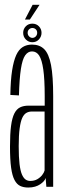

<svg xmlns="http://www.w3.org/2000/svg" viewBox="-20 -794 278 816"><path d="M100 3Q116.5 3 129 -0.8Q141.5 -4.5 150.8 -10.8Q160 -17 166 -23.8Q172 -30.5 174 -37.5L177 0H206V-385.5Q206 -470.5 196.8 -518Q187.5 -565.5 168 -585Q148.5 -604.5 116 -604.5Q93.5 -604.5 76.8 -594.2Q60 -584 49 -560Q38 -536 31.5 -494.8Q25 -453.5 24 -390.5L60.5 -388.5Q62.5 -460 68.8 -500.8Q75 -541.5 86.8 -558.5Q98.5 -575.5 116 -575.5Q135 -575.5 146.5 -557.8Q158 -540 164 -498.5Q170 -457 170 -385.5V-345H101Q80.5 -345 65.5 -337.8Q50.5 -330.5 41 -311.8Q31.5 -293 27 -259.2Q22.5 -225.5 22.5 -171.5Q22.5 -116 27.2 -81.5Q32 -47 41.8 -28.8Q51.5 -10.5 65.8 -3.8Q80 3 100 3ZM108.5 -25Q97.5 -25 88.8 -31Q80 -37 73.2 -52.5Q66.5 -68 63 -97Q59.5 -126 59.5 -173Q59.5 -219 63.5 -248.2Q67.5 -277.5 74.5 -292.8Q81.5 -308 91.8 -314Q102 -320 114.5 -320H169.5V-69.5Q167.5 -61 159.5 -50.5Q151.5 -40 138.8 -32.5Q126 -25 108.5 -25ZM117.5 -614.5Q134.5 -614.5 145.5 -626.5Q156.5 -638.5 156.5 -654.5Q156.5 -670.5 145.5 -682Q134.5 -693.5 117.5 -693.5Q100.5 -693.5 89.5 -682Q78.5 -670.5 78.5 -654.5Q78.5 -637.5 90 -626Q101.5 -614.5 117.5 -614.5ZM117.5 -633Q110 -633 103.8 -639.2Q97.5 -645.5 97.5 -654.5Q97.5 -664 103.8 -669.5Q110 -675 117.5 -675Q126 -675 132 -669.5Q138 -664 138 -654.5Q138 -645.5 132 -639.2Q126 -633 117.5 -633ZM86 -711H107L148 -773.5H118.5Z"/></svg>

Font: Anybody ExtraCondensed ExtraLight
Style: Regular
Weight: 250
Width: 2
Version: Version 1.113;gftools[0.9.25]